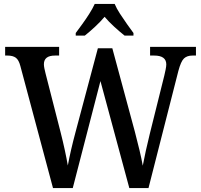

<svg xmlns="http://www.w3.org/2000/svg" viewBox="-20 -951 1016 971"><path d="M83 -617Q75 -648 60 -659Q45 -670 18 -670H6V-714H279V-670H258Q202 -670 202 -626Q202 -617 204.5 -605Q207 -593 210 -581L287 -280Q298 -237 307.5 -193Q317 -149 323 -114Q337 -190 362 -283L475 -707H548L662 -285Q675 -236 685.5 -191.5Q696 -147 702 -113Q709 -149 717.5 -188.5Q726 -228 738 -276L811 -569Q814 -581 817.5 -598.5Q821 -616 821 -625Q821 -670 760 -670H739V-714H971V-670H953Q926 -670 910.5 -655.5Q895 -641 882 -592L731 0H634L488 -541L348 0H248ZM363 -784Q377 -803 396 -829Q415 -855 432 -882Q449 -909 459 -931H560Q569 -909 586.5 -882Q604 -855 622.5 -829Q641 -803 655 -784V-771H610Q586 -790 558 -815.5Q530 -841 509 -866Q488 -841 460.5 -815.5Q433 -790 409 -771H363Z"/></svg>

Font: Noto Serif Bengali SemiCondensed Medium
Style: Regular
Weight: 500
Width: 4
Designer: Juan Bruce, Universal Thirst, Indian Type Foundry and the Monotype Design Team.
Foundry: Monotype Imaging Inc.
Version: Version 2.003; ttfautohint (v1.8.4.7-5d5b)